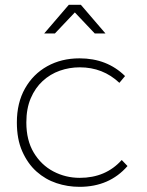

<svg xmlns="http://www.w3.org/2000/svg" viewBox="-20 -758 598 780"><path d="M303 1Q254.5 1 209.5 -14Q164.5 -29 128.5 -61Q92.5 -93 70 -144Q48.5 -193 48.5 -260.5Q48.5 -340 81.5 -398.5Q114.5 -457 172 -489Q229.5 -521 303 -521Q415 -521 488 -449L465 -421.5Q398 -484.5 304 -484.5Q262 -484.5 223 -470.8Q184 -457 153.5 -429Q123 -401 105 -359Q87 -317 87 -260.5Q87 -188 117.2 -137.8Q147.5 -87.5 197 -61.5Q246.5 -35.5 304 -35.5Q409.5 -35.5 474.5 -108L498 -83.5Q424.5 1 303 1ZM408.5 -622H365L284 -707.5L203 -622H159.5L259.5 -738.5H308.5Z"/></svg>

Font: Argentum Novus ExtraLight
Style: Regular
Weight: 250
Designer: Julieta Ulanovsky (font) & Cristiano Sobral (main changes)
Foundry: Julieta Ulanovsky (font) & Cristiano Sobral (main changes)
Version: Version 3.00;November 27, 2020;FontCreator 13.0.0.2655 64-bi